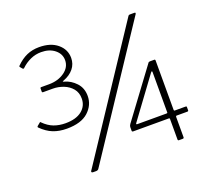

<svg xmlns="http://www.w3.org/2000/svg" viewBox="-128 -908 1149 1067"><g transform="rotate(-20 446.5 -374.0)"><path d="M66 -684Q62 -687 66 -692Q97 -723 130 -737.5Q163 -752 203 -752Q271 -752 311 -718.5Q351 -685 351 -635Q351 -599 329 -572Q307 -545 269 -531Q262 -528 262 -527Q262 -526 269 -524Q307 -514 336 -483Q365 -452 365 -405Q365 -351 322.5 -312Q280 -273 195 -273Q150 -273 114.5 -287Q79 -301 46 -334Q44 -336 44 -337.5Q44 -339 46 -342L63 -356Q68 -361 70 -356Q99 -327 130 -315.5Q161 -304 198 -304Q261 -304 295 -331.5Q329 -359 329 -403Q329 -438 309.5 -461.5Q290 -485 259.5 -497Q229 -509 196 -509H139Q133 -509 133 -514V-533Q133 -539 139 -539H185Q239 -539 277 -566Q315 -593 315 -635Q315 -672 284 -697Q253 -722 204 -722Q171 -722 141 -708.5Q111 -695 87 -672Q85 -669 82 -669Q79 -669 76 -672L66 -684ZM282 -4Q277 4 266 4H248Q241 4 239.5 -0.5Q238 -5 243 -10L730 -745Q733 -749 736 -749.5Q739 -750 743 -750H766Q770 -750 772 -748.5Q774 -747 771 -741ZM746 -463Q747 -465 750 -466Q753 -467 756 -467H782Q787 -467 787 -461V-168Q787 -163 792 -163H855Q862 -163 862 -159V-139Q862 -133 855 -133H792Q787 -133 787 -127V-7Q787 0 780 0H757Q751 0 751 -7V-129Q751 -133 746 -133H536Q528 -133 528 -139V-161Q528 -165 529.5 -168.5Q531 -172 534 -177L746 -463ZM743 -163Q749 -163 749 -167V-404Q749 -411 747 -411.5Q745 -412 740 -406L567 -171Q561 -163 571 -163Z"/></g></svg>

Font: Libre Franklin Thin ExtraLight
Style: Regular
Weight: 250
Version: Version 3.000